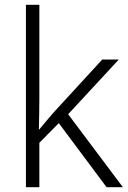

<svg xmlns="http://www.w3.org/2000/svg" viewBox="-20 -780 534 800"><path d="M144 -374V-760H88V0H144V-185L225 -267L424 0H492L264 -304L475 -532H406L204 -312C184 -290 161 -261 143 -240H142C143 -284 144 -332 144 -374Z"/></svg>

Font: Noto Sans Gujarati UI Light
Style: Regular
Weight: 300
Designer: Jelle Bosma - Monotype Design Team, Universal Thirst
Foundry: Monotype Imaging Inc.
Version: Version 2.106